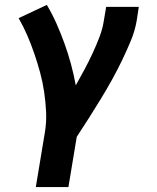

<svg xmlns="http://www.w3.org/2000/svg" viewBox="-20 -558 640 783"><path d="M126 205 163 -18Q170 -60 168 -101.5Q166 -143 160 -183.5Q154 -224 143.5 -262.5Q133 -301 120 -339Q107 -377 91.5 -413Q76 -449 56 -484L171 -538Q193 -501 210.5 -461.5Q228 -422 243 -380.5Q258 -339 269.5 -296.5Q281 -254 289 -210Q307 -242 324.5 -274.5Q342 -307 357.5 -340.5Q373 -374 386 -408Q399 -442 404 -477L413 -530H546L538 -477Q531 -434 514 -393Q497 -352 477.5 -311.5Q458 -271 436 -231.5Q414 -192 390.5 -153.5Q367 -115 342.5 -76.5Q318 -38 293 0L259 205Z"/></svg>

Font: Iosevka Slab XBdExObl
Style: Regular
Weight: 800
Width: 7
Italic angle: -9°
Monospace: yes
Designer: Belleve Invis
Foundry: Belleve Invis
Version: Version 11.1.0; ttfautohint (v1.8.3)